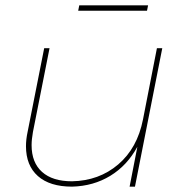

<svg xmlns="http://www.w3.org/2000/svg" viewBox="-20 -697 686 717"><path d="M77 -151Q77 -176 83 -204L145 -517H165L103 -204Q98 -176 98 -155Q98 -90 137 -55Q176 -20 249 -20Q350 -22 421.5 -83Q493 -144 514 -251L566 -517H586L484 0H464L493 -149Q455 -79 392 -40.5Q329 -2 249 0Q166 0 121.5 -39.5Q77 -79 77 -151ZM276 -677H533L529 -657H272Z"/></svg>

Font: Gontserrat Thin
Style: Italic
Weight: 250
Italic angle: -11.3°
Designer: Julieta Ulanovsky
Foundry: Julieta Ulanovsky
Version: Version 6.001